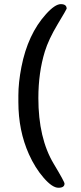

<svg xmlns="http://www.w3.org/2000/svg" viewBox="-20 -764 390 924"><path d="M68.4 -304.7Q68.4 -366.2 83 -441.4Q113.8 -599.1 201.2 -695.8Q244.6 -744.1 272.7 -744.1Q300.8 -744.1 300.8 -722.2Q300.8 -719.7 257.3 -647.2Q213.9 -574.7 195.8 -516.1Q164.6 -414.6 164.6 -292Q164.6 -99.1 238.3 23.9Q290.5 110.8 290.5 119.6Q290.5 139.6 261.2 139.6Q231.9 139.6 190.4 92Q148.9 44.4 119.1 -22Q68.4 -135.3 68.4 -272.9Z"/></svg>

Font: Averia Libre
Style: Regular
Weight: 400
Version: Version 1.002